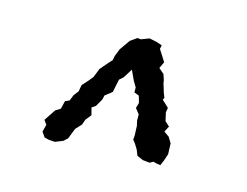

<svg xmlns="http://www.w3.org/2000/svg" viewBox="-57 -888 624 486"><g transform="rotate(15 255.5 -645.5)"><path d="M259 -715 244 -691 234 -682 231 -668 227 -648 209 -634 206 -622 195 -603 185 -596 190 -577 178 -562 173 -548 159 -533 148 -505 138 -496 118 -488 102 -489 90 -492 81 -505 86 -524 78 -535 98 -565 111 -573 116 -594 127 -599 133 -614 143 -627 146 -644 162 -662 170 -672 176 -687 179 -695 197 -716 206 -726 208 -737 216 -757 235 -784 252 -796 261 -795 282 -803 301 -799 316 -794 314 -784 323 -770 333 -754 325 -737 339 -725 344 -710 345 -703 352 -680 357 -667 354 -662 372 -645 370 -633 375 -611 387 -600 379 -585 393 -575 402 -560 403 -532 397 -514 391 -500 379 -502 372 -504 363 -499 345 -501 329 -508 323 -523 315 -536 308 -545 309 -556 308 -581 305 -594V-610L294 -624L298 -638L293 -656L280 -661V-674L271 -689Z"/></g></svg>

Font: Winky Rough
Style: Italic
Weight: 400
Italic angle: -8.97852°
Designer: Simon Atzbach
Foundry: typofactur
Version: Version 1.206